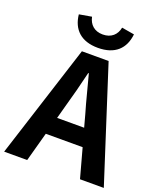

<svg xmlns="http://www.w3.org/2000/svg" viewBox="-174 -1068 989 1175"><g transform="rotate(20 320.5 -480.0)"><path d="M415 -960C406 -912 372 -880 317 -880C262 -880 229 -912 219 -960L138 -946C148 -851 207 -793 317 -793C428 -793 487 -851 497 -946ZM230 -305 252 -386C274 -463 296 -547 315 -628H319C341 -548 361 -463 384 -386L406 -305ZM490 0H645L407 -740H233L-4 0H146L198 -190H438Z"/></g></svg>

Font: Noto Sans Japanese Bold
Style: Bold
Weight: 700
Designer: Ryoko NISHIZUKA (kana & ideographs); Paul D. Hunt (Latin, Greek & Cyrillic); Wenlong ZHANG (bopomofo); Sandoll Communica
Foundry: Adobe Systems Incorporated
Version: Version 1.000;PS 1;hotconv 1.0.78;makeotf.lib2.5.61930